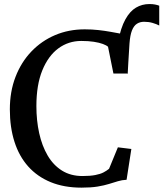

<svg xmlns="http://www.w3.org/2000/svg" viewBox="-20 -894 788 926"><path d="M595.5 -537.5 559.5 -573.5 549.5 -692.5Q562.5 -760.5 584.5 -800.2Q606.5 -840 635.8 -857.2Q665 -874.5 700.5 -874.5Q716.5 -874.5 727.8 -872.2Q739 -870 748 -866.5V-771Q734.5 -778 715.8 -783.5Q697 -789 675 -789Q655.5 -789 640.5 -779.5Q625.5 -770 616.5 -747.2Q607.5 -724.5 604.5 -684ZM373 11Q289 11 224.5 -15.5Q160 -42 116 -91.2Q72 -140.5 49.8 -210.2Q27.5 -280 27.5 -366.5Q27.5 -452.5 54.8 -523.2Q82 -594 131.2 -645.5Q180.5 -697 246 -724.8Q311.5 -752.5 388.5 -752.5Q423.5 -752.5 454.8 -749Q486 -745.5 513.5 -740.5Q541 -735.5 564.5 -731.2Q588 -727 606 -725L596 -539.5H527L501 -668.5Q493.5 -675.5 476 -682Q458.5 -688.5 432.5 -692.5Q406.5 -696.5 372 -696.5Q310 -696.5 261.2 -660.5Q212.5 -624.5 184 -554.5Q155.5 -484.5 155.5 -382.5Q155.5 -313 169 -251.8Q182.5 -190.5 209.8 -144Q237 -97.5 279 -71.2Q321 -45 378 -45Q415 -45 439.5 -49.8Q464 -54.5 479.2 -62.5Q494.5 -70.5 506 -80L548.5 -183.5L613.5 -175.5L590.5 -27Q568.5 -26 548.8 -20Q529 -14 505.8 -6.8Q482.5 0.5 450.5 5.8Q418.5 11 373 11Z"/></svg>

Font: Merriweather Medium
Style: Regular
Weight: 500
Version: Version 2.100